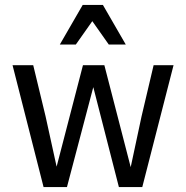

<svg xmlns="http://www.w3.org/2000/svg" viewBox="-20 -760 756 780"><path d="M685 -495 558 0H463L359 -406L252 0H157L31 -495H115L165 -288L210 -83L317 -495H404L511 -81L555 -287L604 -495ZM422 -579 355 -674 288 -579H223L316 -740H398L491 -579Z"/></svg>

Font: Inria Sans
Style: Regular
Weight: 400
Designer: Black Foundry Team
Foundry: Black Foundry
Version: Version 1.2; ttfautohint (v1.8.3)